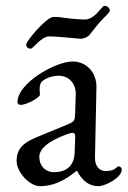

<svg xmlns="http://www.w3.org/2000/svg" viewBox="-20 -625 439 659"><path d="M86 -458C90 -458 100 -470 109 -478C120 -488 134 -500 148 -500C184 -500 243 -492 259 -492C263 -492 280 -496 288 -506C301 -522 319 -547 335 -562C349 -576 357 -584 357 -588C357 -598 348 -605 338 -605C334 -605 324 -591 310 -577C300 -567 286 -558 271 -558C253 -558 237 -560 215 -562C196 -564 186 -567 164 -567C139 -567 70 -483 70 -473C70 -463 76 -458 86 -458ZM117 14C160 14 198 -2 242 -38H245C263 -3 287 14 318 14C341 14 398 -15 398 -43C398 -49 393 -54 387 -54C385 -54 383 -53 379 -49C370 -41 359 -38 342 -38C320 -38 305 -57 306 -85L311 -325C312 -376 277 -414 229 -414C172 -414 40 -341 40 -274C40 -269 44 -265 51 -265C71 -265 117 -290 117 -300L116 -318C116 -330 118 -341 126 -347C139 -358 161 -365 181 -365C219 -365 241 -336 240 -301L238 -237C237 -210 236 -208 210 -197L108 -155C59 -135 37 -114 37 -72C37 -35 81 14 117 14ZM164 -34C140 -34 115 -52 115 -87C115 -110 138 -138 209 -164C220 -168 226 -169 229 -169C237 -169 239 -163 238 -148L236 -99C234 -56 208 -34 164 -34Z"/></svg>

Font: EB Garamond
Style: Regular
Weight: 400
Designer: Georg Duffner and Octavio Pardo
Foundry: Georg Duffner
Version: Version 1.000;PS 001.000;hotconv 1.0.88;makeotf.lib2.5.64775